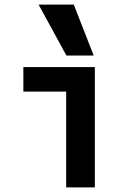

<svg xmlns="http://www.w3.org/2000/svg" viewBox="-20 -810 590 830"><path d="M266 0V-414H81V-520H390V0ZM267 -570 147 -790H299L385 -570Z"/></svg>

Font: M PLUS Code Latin SemiExpanded SemiBold
Style: Regular
Weight: 600
Width: 6
Designer: Coji Morishita
Foundry: UNDERFOREST DESIGN
Version: Version 1.002; ttfautohint (v1.8.3)